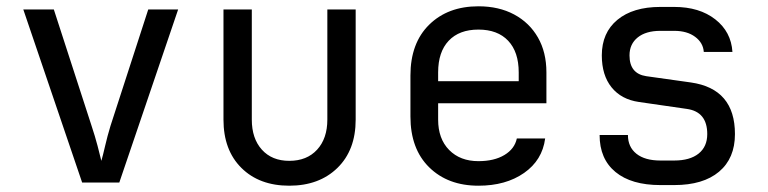

<svg xmlns="http://www.w3.org/2000/svg" viewBox="-20 -580 2440 610"><path d="M241 0 54 -550H151L271 -180Q282 -147 290 -116.5Q298 -86 302 -69Q307 -86 314 -116.5Q321 -147 331 -180L451 -550H546L359 0Z M899 10Q804 10 747 -46.5Q690 -103 690 -200V-550H780V-200Q780 -140 812 -104.5Q844 -69 899 -69Q955 -69 987.5 -104.5Q1020 -140 1020 -200V-550H1110V-200Q1110 -103 1052 -46.5Q994 10 899 10Z M1500 10Q1403 10 1343.5 -48.5Q1284 -107 1284 -210V-340Q1284 -443 1343.5 -501.5Q1403 -560 1500 -560Q1565 -560 1613.5 -534Q1662 -508 1689 -461Q1716 -414 1716 -350V-252H1372V-200Q1372 -139 1407 -103.5Q1442 -68 1500 -68Q1550 -68 1582.5 -87.5Q1615 -107 1622 -140H1712Q1703 -71 1645 -30.5Q1587 10 1500 10ZM1372 -322H1628V-350Q1628 -415 1594.5 -450.5Q1561 -486 1500 -486Q1439 -486 1405.5 -450.5Q1372 -415 1372 -350Z M2078 8Q1986 8 1935.5 -33.5Q1885 -75 1885 -151H1975Q1975 -113 2002 -91.5Q2029 -70 2078 -70H2122Q2172 -70 2199.5 -92Q2227 -114 2227 -154Q2227 -225 2162 -234L2010 -256Q1954 -264 1923 -302.5Q1892 -341 1892 -404Q1892 -476 1941.5 -517Q1991 -558 2078 -558H2122Q2202 -558 2252.5 -518.5Q2303 -479 2307 -415H2216Q2214 -444 2188.5 -463Q2163 -482 2122 -482H2078Q2032 -482 2006 -461Q1980 -440 1980 -404Q1980 -346 2033 -338L2175 -318Q2315 -298 2315 -154Q2315 -77 2264.5 -34.5Q2214 8 2122 8Z"/></svg>

Font: JetBrainsMonoNL NFM
Style: Regular
Weight: 400
Monospace: yes
Designer: Philipp Nurullin, Konstantin Bulenkov
Foundry: JetBrains
Version: Version 2.304; ttfautohint (v1.8.4.7-5d5b);Nerd Fonts 3.3.0